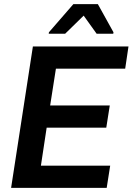

<svg xmlns="http://www.w3.org/2000/svg" viewBox="-20 -914 648 934"><path d="M34 0ZM34 0 140 -688H605L589 -580H252L224 -401H514L497 -293H207L179 -108H516L499 0ZM217 -750 218 -757 337 -894H456L532 -757L531 -750H450L387 -838L297 -750Z"/></svg>

Font: Azeri Sans SemiBold
Style: Italic
Weight: 600
Designer: Hector Gatti & Omnibus-Type (original fonts) / Cristiano Sobral (main changes and remastering)
Foundry: Omnibus-Type
Version: Version 0.07;August 21, 2020;FontCreator 13.0.0.2681 64-bit;